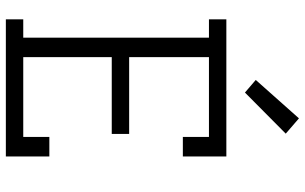

<svg xmlns="http://www.w3.org/2000/svg" viewBox="-208 -808 1017 640"><g transform="rotate(90 300.0 -488.5)"><path d="M45 0V-58H106V-677H45V-735H502V-590H437V-677H171V-411H427V-353H171V-58H437V-145H502V0ZM289 -797 247 -833 375 -977 426 -933Z"/></g></svg>

Font: Iosevka Etoile Light
Style: Regular
Weight: 300
Designer: Belleve Invis
Foundry: Belleve Invis
Version: Version 25.0.1; ttfautohint (v1.8.4)